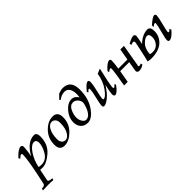

<svg xmlns="http://www.w3.org/2000/svg" viewBox="79 -1823 3229 3229"><g transform="rotate(-45 1694.0 -208.5)"><path d="M230 -39.1Q338.4 -39.1 400.6 -141.6Q462.9 -244.1 462.9 -335.9Q462.9 -361.8 448.5 -380.9Q434.1 -399.9 408.7 -399.9Q338.9 -399.9 266.4 -292.2Q193.8 -184.6 166.5 -47.4Q189.5 -39.1 230 -39.1ZM189 283.2Q138.7 278.8 61 278.8Q-5.9 278.8 -58.1 283.2L-51.8 249Q9.8 249 24.4 216.3Q126 -235.8 128.4 -377.4Q128.4 -405.3 108.9 -405.3Q88.4 -405.3 43.9 -360.8L33.2 -395Q134.3 -504.4 195.3 -504.4Q231.9 -504.4 231.9 -456.5Q224.6 -353.5 205.6 -262.7Q327.1 -482.4 494.1 -482.4Q521 -482.4 536.6 -457.5Q552.2 -432.6 552.2 -392.6Q552.2 -206.1 429.7 -99.6Q307.1 6.8 209.5 8.3Q183.1 8.3 152.3 5.4Q111.3 206.1 110.8 213.4Q110.8 249 194.8 249Z M806.6 -45.9Q863.8 -45.9 906.5 -119.6Q949.2 -193.4 949.2 -314.5Q949.2 -371.6 922.4 -400.4Q895.5 -429.2 856.9 -429.2Q799.8 -429.2 758.3 -355.5Q716.8 -281.7 716.8 -156.2Q716.8 -102.1 743.4 -74Q770 -45.9 806.6 -45.9ZM733.4 9.8Q617.7 9.8 617.7 -123Q617.7 -276.9 718.3 -379.6Q818.8 -482.4 932.6 -482.4Q1050.8 -482.4 1050.8 -347.7Q1050.8 -198.7 946 -94.5Q841.3 9.8 733.4 9.8Z M1297.4 -41.5Q1353.5 -41.5 1398.9 -107.9Q1444.3 -174.3 1463.9 -283.2Q1460.4 -332 1425 -369.9Q1389.6 -407.7 1345.7 -407.7Q1274.9 -407.7 1238.8 -331.3Q1202.6 -254.9 1202.6 -184.6Q1202.6 -130.4 1231.2 -85.9Q1259.8 -41.5 1297.4 -41.5ZM1280.8 14.6Q1201.7 14.6 1156 -35.2Q1110.4 -85 1110.4 -162.6Q1110.4 -274.9 1191.7 -369.9Q1272.9 -464.8 1368.2 -464.8Q1430.2 -464.8 1482.4 -388.7Q1488.3 -428.2 1488.3 -462.4Q1488.3 -540.5 1457.5 -587.9Q1426.8 -635.3 1367.2 -635.3Q1293.5 -635.3 1230 -582L1210 -599.1L1285.2 -675.8Q1347.7 -699.7 1392.1 -699.7Q1578.6 -699.7 1578.6 -477.1Q1578.6 -268.6 1480.7 -127Q1382.8 14.6 1280.8 14.6Z M1934.6 9.8Q1903.8 9.8 1903.8 -42Q1906.2 -97.7 1937 -226.6Q1857.9 -101.6 1785.9 -45.9Q1713.9 9.8 1670.9 9.8Q1644.5 9.8 1644.5 -31.2Q1646 -73.2 1674.3 -187.3Q1702.6 -301.3 1704.6 -355.5Q1704.6 -370.1 1702.4 -374.3Q1700.2 -378.4 1693.4 -378.4Q1678.2 -378.4 1646 -342.3L1632.3 -365.7Q1724.1 -482.4 1769 -482.4Q1780.8 -482.4 1788.3 -472.2Q1795.9 -461.9 1795.9 -443.4Q1793.5 -371.6 1765.1 -257.1Q1736.8 -142.6 1735.4 -105.5Q1735.4 -79.6 1748.5 -79.6Q1796.4 -79.6 1875 -188.7Q1953.6 -297.9 1978.5 -453.6L2064.9 -488.3Q1994.1 -191.4 1991.7 -114.7Q1991.7 -92.3 2004.9 -92.3Q2021 -92.3 2052.7 -130.9L2067.4 -106.4Q1985.4 9.8 1934.6 9.8Z M2509.3 8.3Q2460.9 3.9 2460.9 -37.6Q2460.9 -44.4 2491.2 -216.3H2276.4Q2250.5 -58.1 2238.8 0H2152.8Q2203.6 -280.3 2203.6 -349.1Q2203.6 -367.2 2191.9 -367.2Q2170.4 -367.2 2132.8 -334L2127 -369.6Q2221.2 -477.5 2274.9 -477.5Q2302.7 -477.5 2302.7 -441.4Q2302.7 -387.7 2284.7 -269H2500.5L2536.6 -472.7H2622.1Q2553.2 -76.2 2552.2 -67.4Q2552.2 -50.3 2569.3 -50.3Q2584 -50.3 2610.8 -63L2620.1 -34.2Q2580.1 3.9 2509.3 8.3Z M2897.5 -56.6Q2969.2 -56.6 3016.6 -109.9Q3064 -163.1 3064 -239.3Q3064 -318.4 3012.7 -318.4Q2965.8 -318.4 2901.9 -253.9Q2837.9 -189.5 2831.5 -64Q2862.8 -56.6 2897.5 -56.6ZM2797.4 4.9Q2763.2 4.9 2717.8 -5.4Q2728 -32.2 2786.1 -304.7Q2799.8 -370.1 2799.8 -386.2Q2799.8 -409.2 2773.4 -409.2Q2754.4 -409.2 2722.2 -395L2714.8 -429.7Q2803.7 -482.4 2855.5 -482.4Q2866.2 -482.4 2877.4 -471.9Q2888.7 -461.4 2888.7 -443.4Q2888.7 -419.9 2859.9 -280.8Q2979 -390.6 3092.3 -390.6Q3161.6 -390.6 3161.6 -287.6Q3161.6 -160.2 3068.4 -77.6Q2975.1 4.9 2797.4 4.9ZM3229.5 6.3Q3200.7 4.9 3200.7 -32.2Q3200.7 -71.3 3233.9 -192.1Q3267.1 -313 3270 -360.4Q3270 -375.5 3260.7 -375.5Q3236.3 -375.5 3197.3 -344.7L3199.2 -383.8Q3304.7 -479 3346.2 -479Q3374 -477.5 3374 -442.4Q3372.1 -396 3341.1 -275.9Q3310.1 -155.8 3307.6 -120.1Q3307.6 -103 3320.8 -102.1Q3337.4 -102.1 3364.7 -134.8L3378.9 -101.1Q3288.6 6.3 3229.5 6.3Z"/></g></svg>

Font: Kelvinch
Style: Italic
Weight: 400
Italic angle: -10°
Designer: Paul James Miller
Foundry: High-Logic / Made with FontCreator
Version: Version 3.40;July 22, 2017;FontCreator 11.0.0.2388 64-bit